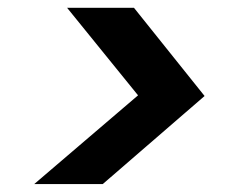

<svg xmlns="http://www.w3.org/2000/svg" viewBox="-20 -595 619 490"><path d="M67.4 -125.3 332.3 -351.7 151.2 -575.1H321.9L502.1 -350L242.3 -125.3Z"/></svg>

Font: DM Sans 9pt
Style: Italic
Weight: 400
Italic angle: -10°
Designer: Colophon Foundry, Jonny Pinhorn
Foundry: Colophon Foundry
Version: Version 4.004